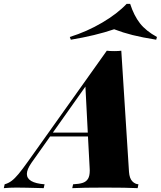

<svg xmlns="http://www.w3.org/2000/svg" viewBox="-116 -976 834 996"><path d="M0 0ZM251.5 -770 246.1 -784.2Q335 -812 413.8 -858.4Q492.7 -904.8 541 -956.1H559.1Q579.1 -894.5 610.1 -855Q641.1 -815.4 698.2 -784.2L694.3 -770Q621.1 -781.7 571.5 -794.2Q522 -806.6 476.1 -824.2Q378.4 -791 251.5 -770ZM602.1 -20 598.1 0Q539.6 -2.9 429.2 -2.9Q313 -2.9 258.8 0L263.2 -20Q295.4 -21.5 313.5 -27.6Q331.5 -33.7 340.6 -48.6Q349.6 -63.5 349.6 -91.3Q349.6 -99.6 349.1 -104L340.3 -268.1H144L46.9 -130.9Q23.4 -96.7 23.4 -73.7Q23.4 -26.9 115.2 -20L110.8 0Q7.8 -2.9 -30.8 -2.9Q-64.9 -2.9 -96.2 0L-91.8 -20Q-72.3 -25.4 -55.7 -37.8Q-39.1 -50.3 -19.8 -73.5Q-0.5 -96.7 29.8 -139.2L438 -712.9Q454.1 -710.9 476.6 -710.9Q499 -710.9 513.2 -712.9L553.2 -84Q555.7 -51.3 569.8 -36.1Q584 -21 602.1 -20ZM327.1 -526.9 158.2 -288.1H339.4Z"/></svg>

Font: TypoPRO Playfair Display SC
Style: Italic
Weight: 900
Italic angle: -14°
Designer: Claus Eggers Sørensen
Foundry: Claus Eggers Sørensen
Version: Version 1.004;PS 001.004;hotconv 1.0.70;makeotf.lib2.5.58329